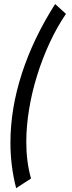

<svg xmlns="http://www.w3.org/2000/svg" viewBox="-20 -804 368 975"><path d="M62 151.5 137.5 102.5Q113.5 18 113.5 -83Q113.5 -163 127.8 -249.5Q142 -336 168.8 -421.8Q195.5 -507.5 232.5 -587.2Q269.5 -667 315 -733.5L260 -783.5Q148.5 -608.5 90.8 -430Q33 -251.5 33 -79.5Q33 39.5 62 151.5Z"/></svg>

Font: League Gothic SemiCondensed Italic
Style: Regular
Weight: 400
Width: 4
Designer: The League of Moveable Type
Version: Version 1.600; ttfautohint (v1.8.3)